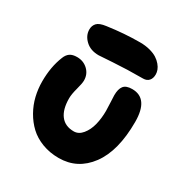

<svg xmlns="http://www.w3.org/2000/svg" viewBox="-176 -863 1006 1048"><g transform="rotate(30 327.5 -338.5)"><path d="M246.1 -548.8Q194.3 -548.8 163.1 -578.4Q131.8 -607.9 131.8 -646Q131.8 -669.9 146.7 -686.3Q161.6 -702.6 203.1 -708Q309.6 -723.1 407.2 -723.1Q441.4 -723.1 469.7 -715.6Q498 -708 515.9 -696.5Q533.7 -685.1 546.1 -670.2Q558.6 -655.3 563.7 -641.1Q568.8 -627 568.8 -613.8Q568.8 -588.9 555.9 -574.5Q543 -560.1 520 -560.1Q417.5 -560.1 333.3 -554.4Q249 -548.8 246.1 -548.8ZM336.9 45.9Q280.3 45.9 232.4 27.6Q184.6 9.3 151.6 -21.7Q118.7 -52.7 95.5 -93.8Q72.3 -134.8 61.5 -179.9Q50.8 -225.1 50.8 -272Q50.8 -363.8 80.1 -436Q88.9 -459 105.2 -470.5Q121.6 -481.9 149.9 -481.9Q190.4 -481.9 218.3 -455.6Q246.1 -429.2 246.1 -389.2Q246.1 -371.1 235.1 -331.1Q224.1 -291 224.1 -265.1Q224.1 -195.3 252.7 -158.2Q281.2 -121.1 335.9 -121.1Q366.7 -121.1 389.6 -149.2Q412.6 -177.2 422.9 -218.3Q433.1 -259.3 433.1 -306.2Q433.1 -327.1 431.2 -357.4Q429.2 -387.7 429.2 -402.8Q429.2 -441.9 444.3 -461.4Q459.5 -481 498 -481Q601.1 -481 601.1 -333Q601.1 -150.4 528.3 -52.2Q455.6 45.9 336.9 45.9Z"/></g></svg>

Font: Shantell Sans Bouncy
Style: Regular
Weight: 800
Designer: Stephen Nixon, Anya Danilova, Shantell Martin
Foundry: Arrow Type
Version: Version 1.006;[9816181b4]